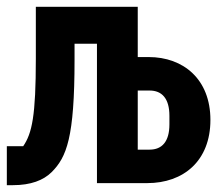

<svg xmlns="http://www.w3.org/2000/svg" viewBox="-20 -536 640 562"><path d="M0 6H18.1C70 6 106.9 -8.2 131 -32C175.1 -76 198.2 -133.2 198.2 -361.2V-408H263.8V0H410.9C517 0 595.9 -65 595.9 -185C595.9 -304 517 -369 415.1 -369H383.2V-516H84.9V-365.1C84.9 -197.1 73.9 -146 47.9 -108H0ZM383.2 -98V-271H418C453.8 -271 475.9 -247.9 475.9 -197.1V-171.9C475.9 -121.1 453.8 -98 418 -98Z"/></svg>

Font: Margiela Mono Bold
Style: Regular
Weight: 700
Designer: Mike Abbink, Paul van der Laan, Pieter van Rosmalen
Foundry: Bold Monday
Version: Version 2.003 2021